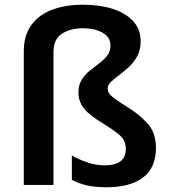

<svg xmlns="http://www.w3.org/2000/svg" viewBox="-20 -785 721 815"><path d="M577 -610Q577 -574 563 -547.5Q549 -521 528 -501.5Q507 -482 486 -466.5Q465 -451 451 -437.5Q437 -424 437 -409Q437 -396 445.5 -385.5Q454 -375 475 -360.5Q496 -346 534 -322Q584 -289 613 -252.5Q642 -216 642 -157Q642 -73 587 -31.5Q532 10 432 10Q340 10 285 -22V-125Q309 -110 348.5 -96.5Q388 -83 424 -83Q514 -83 514 -153Q514 -173 506.5 -188Q499 -203 479 -219Q459 -235 422 -258Q360 -295 336.5 -324.5Q313 -354 313 -393Q313 -424 326.5 -446Q340 -468 360.5 -484.5Q381 -501 401 -516Q421 -531 435 -549Q449 -567 449 -592Q449 -627 415.5 -646Q382 -665 332 -665Q279 -665 243 -642Q207 -619 207 -563V0H81V-567Q81 -636 114 -680Q147 -724 203.5 -744.5Q260 -765 332 -765Q403 -765 458 -747.5Q513 -730 545 -695.5Q577 -661 577 -610Z"/></svg>

Font: Noto Sans Gurmukhi UI SemiBold
Style: Regular
Weight: 600
Designer: Jelle Bosma - Monotype Design Team
Foundry: Monotype Imaging Inc.
Version: Version 2.004; ttfautohint (v1.8.4.7-5d5b)